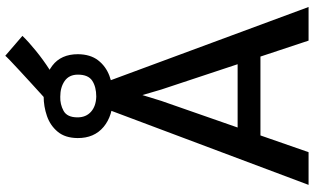

<svg xmlns="http://www.w3.org/2000/svg" viewBox="-251 -939 1190 728"><g transform="rotate(-90 344.0 -575.0)"><path d="M131 0H7L289 -751H403.5L681.5 0H554L493.5 -182.5H194.5ZM325.5 -558.5 224.5 -269H464.5L368.5 -558.5L347.5 -630ZM341.5 -741.5Q269.5 -741.5 226.8 -777.2Q184 -813 184.5 -876Q185 -923 208.5 -951.2Q232 -979.5 268.2 -992Q304.5 -1004.5 343 -1004.5Q416 -1004.5 459.2 -971.5Q502.5 -938.5 502.5 -874.5Q502 -827.5 479.5 -798.2Q457 -769 420.8 -755.2Q384.5 -741.5 341.5 -741.5ZM341.5 -805Q378.5 -805 401.8 -820.2Q425 -835.5 425 -874.5Q425 -908 401 -924.8Q377 -941.5 341.5 -941.5Q312.5 -942.5 287.8 -929Q263 -915.5 263 -876Q263 -844 284.2 -825Q305.5 -806 341.5 -805ZM381 -949.5 331 -996Q332 -997 349 -1012.2Q366 -1027.5 390 -1049.5Q414 -1071.5 438.2 -1093.8Q462.5 -1116 479 -1132Q495.5 -1148 496.5 -1150L572 -1085Q549.5 -1061.5 515.2 -1033.8Q481 -1006 445 -982.8Q409 -959.5 381 -949.5Z"/></g></svg>

Font: Merriweather Sans
Style: Regular
Weight: 400
Designer: Eben Sorkin
Foundry: Eben Sorkin
Version: Version 1.008; ttfautohint (v1.7.19-72a1) -l 8 -r 50 -G 200 